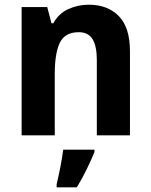

<svg xmlns="http://www.w3.org/2000/svg" viewBox="-20 -669 642 817"><path d="M358 -649Q438 -649 485.5 -600.5Q533 -552 533 -451V-93H392V-414Q392 -472 374 -502Q356 -532 315 -532Q257 -532 235 -488Q213 -444 213 -353V-93H72V-639H181L199 -570H207Q230 -612 271 -630.5Q312 -649 358 -649ZM382 -22Q368 12 349 51Q330 90 307 128H221V115Q228 87 236.5 43.5Q245 0 249 -32H382Z"/></svg>

Font: Noto Sans Telugu UI SemiCondensed
Style: Bold
Weight: 700
Width: 4
Designer: Jelle Bosma - Monotype Design Team
Foundry: Monotype Imaging Inc.
Version: Version 2.005; ttfautohint (v1.8.4.7-5d5b)